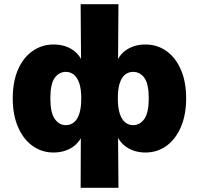

<svg xmlns="http://www.w3.org/2000/svg" viewBox="-20 -719 952 919"><path d="M366 180 367 -76H376Q359 -34 322 -11.5Q285 11 236 11Q180 11 135.5 -21Q91 -53 66 -111.5Q41 -170 41 -248Q41 -328 66 -385.5Q91 -443 135.5 -474.5Q180 -506 236 -506Q286 -506 323 -483.5Q360 -461 376 -419H368L366 -699H547L545 -419H537Q553 -461 590 -483.5Q627 -506 676 -506Q733 -506 777 -474.5Q821 -443 846 -385Q871 -327 871 -248Q871 -170 846 -111.5Q821 -53 777 -21Q733 11 676 11Q628 11 591 -11.5Q554 -34 537 -76H545L547 180ZM295 -120Q317 -120 333.5 -133Q350 -146 359.5 -174.5Q369 -203 369 -248Q369 -294 359 -322Q349 -350 332.5 -362.5Q316 -375 295 -375Q263 -375 242 -346.5Q221 -318 221 -248Q221 -180 242 -150Q263 -120 295 -120ZM617 -120Q650 -120 671 -150Q692 -180 692 -248Q692 -318 671 -346.5Q650 -375 617 -375Q596 -375 579.5 -362.5Q563 -350 553.5 -322Q544 -294 544 -248Q544 -203 553.5 -174.5Q563 -146 579.5 -133Q596 -120 617 -120Z"/></svg>

Font: Nunito Sans 11pt Black
Style: Regular
Weight: 900
Version: Version 3.101;gftools[0.9.27]